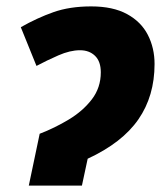

<svg xmlns="http://www.w3.org/2000/svg" viewBox="-20 -580 512 600"><path d="M70 0 104 -162Q151 -180 195 -206.5Q239 -233 267 -269.5Q295 -306 295 -354Q295 -388 277 -405.5Q259 -423 230 -423Q199 -423 162.5 -407Q126 -391 94 -374L45 -495Q96 -524 147 -542Q198 -560 265 -560Q333 -560 377 -536Q421 -512 442 -471Q463 -430 463 -380Q463 -280 412.5 -207Q362 -134 254 -84L236 0Z"/></svg>

Font: Noto Sans Disp ExtBd
Style: Italic
Weight: 800
Italic angle: -12°
Designer: Monotype Design Team
Foundry: Monotype Imaging Inc.
Version: Version 2.000;GOOG;noto-source:20170915:90ef993387c0